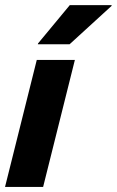

<svg xmlns="http://www.w3.org/2000/svg" viewBox="-24 -736 460 756"><path d="M-4.2 0 120.8 -500H270.8L145.8 0ZM125 -561.7 125.8 -565 250.8 -715.8H415.8L415 -712.5L250 -561.7Z"/></svg>

Font: Funnel Sans ExtraBold
Style: Italic
Weight: 800
Italic angle: -14.036°
Version: Version 1.000; Beta; Release 5; Build 24; ttfautohint (v1.8.